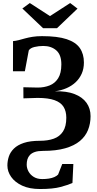

<svg xmlns="http://www.w3.org/2000/svg" viewBox="-20 -991 646 1275"><path d="M246.1 264.2Q175.6 264.2 127.3 241.8Q79.1 219.3 54.1 183.7Q29.1 148 29.1 108Q29.1 77.9 38.6 48.8Q48.1 19.7 72.1 -4.1Q96 -27.8 138.1 -42Q180.3 -56.1 245.6 -56.1Q298.3 -56.1 337.4 -70.2Q376.5 -84.3 398.4 -117.9Q420.3 -151.5 420.3 -209Q420.3 -252.3 402.1 -281.6Q383.9 -310.9 342.2 -325.8Q300.6 -340.8 229.9 -340.8L135.6 -337.9L135.1 -411.6L230.6 -409.5Q273.6 -409.5 309.3 -423.6Q345 -437.7 366.2 -471.3Q387.4 -505 387.4 -563.5Q387.4 -627.1 353.8 -656.5Q320.1 -685.8 267.6 -685.8Q237.1 -685.8 209.1 -679.1Q181.1 -672.3 171.1 -656.3L145.1 -517.8H66.1L66.6 -718Q85.1 -719.5 104.3 -724.5Q123.6 -729.5 145.8 -735.8Q168.1 -742 195.8 -746.5Q223.6 -751 259.1 -751Q362.1 -751 422.9 -730.8Q483.7 -710.5 510.4 -671.5Q537.2 -632.5 537.2 -576Q537.2 -534.5 522.6 -501.8Q508 -469 482.1 -444.7Q456.3 -420.5 421.4 -405.4Q386.5 -390.4 345.4 -384.7Q422.2 -386.8 474.8 -366.5Q527.3 -346.2 554.4 -308.4Q581.4 -270.6 581.4 -219.6Q581.4 -170.1 564.5 -127.9Q547.7 -85.7 510.5 -54.6Q473.2 -23.5 412.8 -6.3Q352.5 11 265.6 11Q232.6 11 211.6 18.2Q190.5 25.5 178.7 38.2Q166.8 51 162 67.2Q157.3 83.5 157.3 102Q157.3 125.3 169.1 147.4Q180.9 169.5 204.1 183.8Q227.3 198.1 260.7 198.1Q285 198.1 305.3 194.8Q325.5 191.5 340.9 184.7Q356.4 177.8 365.7 168.3L393.4 98H467.1L461.1 224.2Q432.1 237.2 381.8 250.7Q331.6 264.2 246.1 264.2ZM266.1 -803.8 128.5 -934.5 178 -970.8 311.9 -884.2 445.9 -970.8 494.7 -933.8 358.5 -803.8Z"/></svg>

Font: Merriweather Light
Style: Regular
Weight: 300
Designer: Eben Sorkin
Foundry: Eben Sorkin
Version: Version 2.100